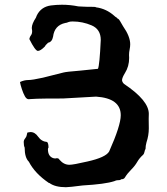

<svg xmlns="http://www.w3.org/2000/svg" viewBox="-20 -763 696 802"><path d="M255.4 19Q210.4 19 186.5 1.5H184.6Q126 -38.1 100.6 -87.4Q83 -104.5 83 -146.5Q79.1 -154.3 79.1 -169.9Q79.1 -177.7 85 -184.8Q90.8 -191.9 91.8 -198.7Q92.8 -205.6 94.7 -209.5L107.4 -211.4Q126 -211.4 139.6 -191.7Q153.3 -171.9 176.8 -169.9Q182.6 -164.1 182.6 -146.5Q180.2 -144 180.2 -139.6Q180.2 -111.3 200.7 -103Q205.6 -101.1 211.4 -101.1L216.8 -102.1Q219.2 -102.1 222.2 -101.6Q225.1 -101.1 229 -95.2Q246.6 -74.7 270 -74.7Q286.1 -74.7 345.2 -88.4Q421.9 -105.5 436 -130.4Q484.4 -238.8 484.4 -281.7Q484.4 -352.5 381.3 -359.4L242.7 -351.6Q159.2 -351.6 134.8 -350.6Q110.4 -349.6 106.2 -349.1Q102.1 -348.6 99.6 -348.6Q90.8 -348.6 84 -360.8Q77.1 -373 71.3 -390.9Q65.4 -408.7 63.5 -420.4Q81.1 -428.7 98.1 -428.7Q115.2 -428.7 159.2 -438.5L244.6 -460Q257.3 -463.4 313 -467.8L389.2 -475.6Q396 -490.2 400.9 -596.2Q400.9 -640.6 362.8 -657Q324.7 -673.3 283.7 -673.3Q272.9 -673.3 267.6 -671.4Q257.3 -667 252.4 -667Q207.5 -657.2 201.7 -609.9Q197.3 -587.4 180.7 -584.5Q172.9 -576.7 170.9 -574.5Q168.9 -572.3 167 -568.4Q148.9 -550.3 138.2 -550.3Q127 -550.8 102.5 -600.1Q104.5 -609.9 109.4 -615.7Q114.3 -621.6 114.3 -633.8L112.8 -646Q112.8 -663.1 129.9 -689L133.8 -698.7Q151.4 -734.4 192.4 -740.2Q215.3 -743.2 238.8 -743.2Q273.4 -743.2 307.1 -736.3Q311 -736.3 324.7 -735.4Q338.4 -734.4 371.6 -734.4Q379.4 -734.4 381.3 -732.4Q424.3 -726.6 457.5 -696.8Q461.4 -692.9 465.1 -690.9Q468.8 -689 469.7 -687Q470.7 -685.1 474.4 -683.8Q478 -682.6 494.1 -653.3Q523.9 -610.8 523.9 -578.1Q523.9 -567.9 521.5 -556.4Q519 -544.9 519 -533.2L519.5 -521Q519.5 -485.8 502 -458Q490.7 -439.9 489.7 -428.7Q490.2 -419.9 498 -412.6Q601.6 -343.3 601.6 -287.6L601.1 -266.1L601.6 -227.1Q601.6 -197.3 591.8 -168Q587.9 -153.8 587.9 -140.6Q585.4 -138.2 583.7 -129.4Q582 -120.6 578.1 -116.7Q562.5 -103 553.2 -86.7Q543.9 -70.3 527.8 -54.2Q511.7 -38.1 502 -22Q498 -14.2 486.3 -14.2Q484.4 -12.2 481.4 -11.2Q478.5 -10.3 471.9 -10.3Q465.3 -10.3 457.5 -6.3Q419.4 6.3 324.7 11.7Q269 19 255.4 19Z"/></svg>

Font: Kurland
Style: Regular
Weight: 400
Designer: GGBot
Version: 0.22